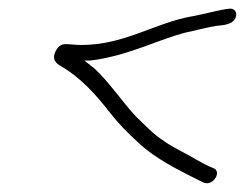

<svg xmlns="http://www.w3.org/2000/svg" viewBox="-20 -444 566 444"><path d="M110 -328C98 -307 110 -297 121 -291C166 -265 202 -225 233 -185C254 -158 274 -138 298 -116C336 -79 390 -52 440 -27L453 -21C474 -15 493 -47 474 -55L462 -60C454 -64 444 -69 432 -76C409 -90 381 -102 359 -118C335 -133 314 -156 294 -175C263 -208 232 -255 198 -286L175 -304H188C245 -310 302 -332 351 -350C371 -357 398 -367 420 -371C425 -372 460 -381 479 -384C496 -386 521 -386 526 -407C528 -417 521 -425 511 -424C489 -422 451 -411 428 -407C338 -392 270 -340 168 -340C153 -340 143 -342 130 -342C121 -341 115 -337 110 -328Z"/></svg>

Font: Stray Cat
Style: Obl
Weight: 400
Version: Version 1.0